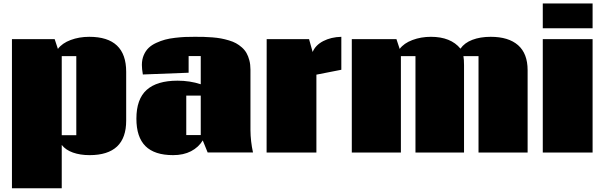

<svg xmlns="http://www.w3.org/2000/svg" viewBox="-20 -854 3382 1075"><path d="M325.7 -97.2H407.2V-539.6H325.7ZM481.4 14.6Q429.2 14.6 388.4 0.2Q347.7 -14.2 325.7 -42.5V200.2H46.9V-634.8H286.1L304.2 -580.1Q328.1 -612.3 375.7 -630.1Q423.3 -647.9 480 -647.9Q686.5 -647.9 686.5 -452.1V-178.2Q686.5 14.6 481.4 14.6Z M1022.9 -318.8V-97.7H1104V-318.8ZM1382.3 -125.5Q1382.8 -63 1396.5 -0.5H1142.6L1115.2 -67.9Q1091.8 -29.3 1049.6 -7.3Q1007.3 14.6 949.2 14.6Q845.2 14.6 794.4 -35.9Q743.7 -86.4 743.7 -189.5Q743.7 -299.3 801.3 -350.8Q858.9 -402.3 974.1 -402.3Q1043 -402.3 1104 -382.3V-540H1036.1V-446.8L779.8 -437Q774.4 -468.3 774.4 -490.7Q774.4 -521 784.9 -545.4Q795.4 -569.8 812.3 -585.9Q829.1 -602.1 854.5 -613.8Q879.9 -625.5 904.3 -632.1Q928.7 -638.7 960.4 -642.3Q992.2 -646 1016.1 -647Q1040 -647.9 1069.3 -647.9Q1097.7 -647.9 1119.6 -647.5Q1141.6 -647 1168.9 -644.8Q1196.3 -642.6 1217.3 -638.7Q1238.3 -634.8 1261.5 -627.9Q1284.7 -621.1 1301.5 -611.8Q1318.4 -602.5 1334.2 -588.6Q1350.1 -574.7 1360.1 -557.1Q1370.1 -539.6 1376.2 -516.1Q1382.3 -492.7 1382.3 -464.8Z M1472.7 0 1473.1 -634.8H1710.4L1730.5 -563Q1746.6 -601.6 1790 -624Q1833.5 -646.5 1891.1 -647.9V-463.4L1751.5 -436V0Z M2727.5 -647.9Q2827.1 -647.9 2880.6 -601.1Q2934.1 -554.2 2934.1 -460.9V0H2659.2V-539.6H2574.7Q2578.1 -521 2578.1 -488.8V0H2306.2V-539.6H2224.6V0H1949.7V-634.8H2199.7L2217.8 -580.1Q2241.2 -611.8 2289.1 -629.9Q2336.9 -647.9 2392.6 -647.9Q2503.9 -647.9 2558.1 -581.5Q2580.6 -614.3 2624.8 -631.1Q2668.9 -647.9 2727.5 -647.9Z M3297.9 -834.5V-695.8H3019V-834.5ZM3297.9 0H3019V-634.8H3297.9Z"/></svg>

Font: Coda
Style: Heavy
Weight: 800
Version: Version 2.000; ttfautohint (v0.8) -r 50 -G 200 -x